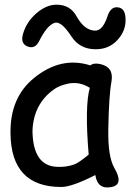

<svg xmlns="http://www.w3.org/2000/svg" viewBox="-20 -782 564 831"><path d="M246.1 27.3Q291.5 26.9 392.6 -24.4Q402.3 40 463.4 27.3Q516.6 16.6 475.1 -54.7Q446.8 -103.5 448.7 -220.7Q451.2 -367.7 462.4 -428.7Q473.6 -491.2 415 -504.4Q385.3 -511.2 371.1 -499Q243.2 -539.6 126 -443.4Q23.9 -359.9 25.4 -207Q26.9 27.8 246.1 27.3ZM302.7 -70.8Q265.6 -57.1 223.1 -60.1Q122.1 -66.9 120.6 -216.3Q125 -331.1 211.9 -394Q233.4 -410.2 269.5 -418.9Q321.3 -431.6 368.7 -401.9Q346.2 -322.8 363.8 -112.8Q320.3 -77.1 302.7 -70.8ZM149.4 -604Q183.6 -672.4 216.3 -683.1Q244.6 -692.4 288.6 -625Q325.2 -568.4 394.5 -568.8Q445.8 -568.8 480.5 -601.1Q521.5 -639.6 523.4 -689.9Q525.9 -749 486.8 -750.5Q458 -752 444.8 -710.4Q424.3 -647.9 390.1 -649.4Q344.7 -651.4 311 -711.9Q284.2 -761.2 225.6 -761.7Q181.2 -762.2 137.7 -724.6Q94.7 -687.5 79.6 -635.3Q67.9 -595.2 96.7 -582Q130.9 -566.9 149.4 -604Z"/></svg>

Font: Comic Relief
Style: Regular
Weight: 400
Designer: Jeff Davis
Foundry: Loudifier
Version: Version 1.200; ttfautohint (v1.8.4.7-5d5b)